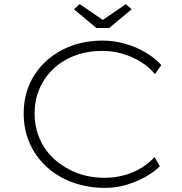

<svg xmlns="http://www.w3.org/2000/svg" viewBox="-20 -902 883 932"><path d="M491 10Q405 10 332.5 -16.5Q260 -43 206.5 -92Q153 -141 124 -207Q95 -273 95 -351Q95 -428 123 -492.5Q151 -557 203.5 -605Q256 -653 325.5 -679Q395 -705 479 -705Q533 -705 587.5 -689.5Q642 -674 687.5 -647Q733 -620 763 -586L732 -542Q706 -575 665.5 -600.5Q625 -626 576.5 -640.5Q528 -655 477 -655Q406 -655 346 -633Q286 -611 241.5 -570Q197 -529 172.5 -473Q148 -417 148 -351Q148 -284 173.5 -226.5Q199 -169 245.5 -127.5Q292 -86 353.5 -62.5Q415 -39 488 -39Q540 -39 586.5 -52.5Q633 -66 670 -89.5Q707 -113 730 -140L756 -95Q728 -67 685 -43Q642 -19 592.5 -4.5Q543 10 491 10ZM448 -766 339 -857 367 -882 494 -795H464L591 -882L619 -857L510 -766Z"/></svg>

Font: Lexend Giga ExtraLight
Style: Regular
Weight: 250
Version: Version 1.007